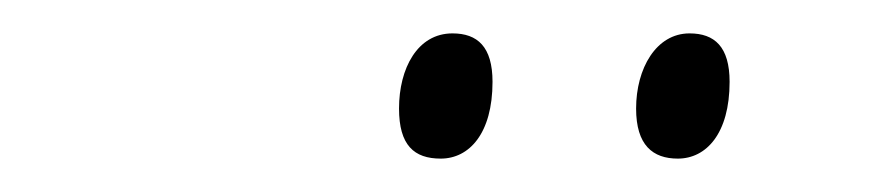

<svg xmlns="http://www.w3.org/2000/svg" viewBox="-20 -736 532 115"><path d="M386 -641C403 -641 417 -656 417 -687C417 -708 408 -716 393 -716C373 -716 361 -695 361 -671C361 -649 371 -641 386 -641ZM244 -641C261 -641 275 -656 275 -687C275 -708 266 -716 251 -716C230 -716 219 -695 219 -671C219 -649 228 -641 244 -641Z"/></svg>

Font: Noto Serif Condensed ExtraLight
Style: Italic
Weight: 200
Width: 3
Italic angle: -12°
Designer: Monotype Design Team
Foundry: Monotype Imaging Inc.
Version: Version 2.013